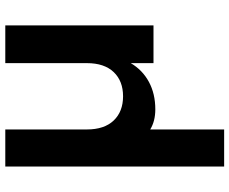

<svg xmlns="http://www.w3.org/2000/svg" viewBox="-90 -504 858 718"><g transform="rotate(-90 339.0 -145.0)"><path d="M75.2 264.2V-554.2H213.9V-249Q213.9 -184.1 247.3 -148.9Q280.8 -113.8 337.9 -113.8Q395 -113.8 428.5 -148.9Q461.9 -184.1 461.9 -249V-554.2H603V0H461.9V-85Q436 -41 391.6 -17.1Q347.2 6.8 289.1 6.8Q245.1 6.8 213.9 -12.2V264.2Z"/></g></svg>

Font: Poppins SemiBold
Style: Regular
Weight: 600
Designer: Ninad Kale (Devanagari), Jonny Pinhorn (Latin)
Foundry: Indian Type Foundry
Version: 4.004